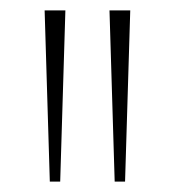

<svg xmlns="http://www.w3.org/2000/svg" viewBox="-20 -828 337 370"><path d="M76 -478 66 -808H106L96 -478ZM201 -478 191 -808H231L221 -478Z"/></svg>

Font: Encode Sans Condensed Condensed Thin
Style: Regular
Weight: 100
Width: 3
Designer: Multiple Designers
Foundry: Impallari Type
Version: Version 3.000; ttfautohint (v1.8.3) -l 8 -r 50 -G 200 -x 14 